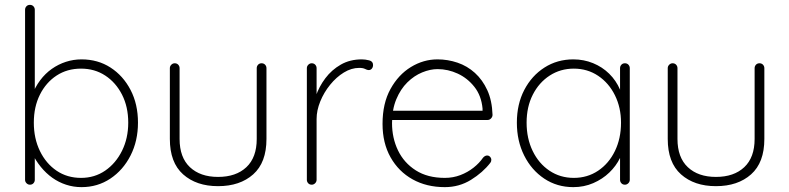

<svg xmlns="http://www.w3.org/2000/svg" viewBox="-20 -759 3244 789"><path d="M315 -515Q382 -515 434 -481.5Q486 -448 516.5 -389.5Q547 -331 547 -255Q547 -180 516.5 -120Q486 -60 433.5 -25Q381 10 315 10Q282 10 251.5 0Q221 -10 195 -28.5Q169 -47 147.5 -73.5Q126 -100 110 -133L123 -147V-20Q123 -12 117.5 -6Q112 0 103 0Q95 0 89 -6Q83 -12 83 -20V-719Q83 -727 88.5 -733Q94 -739 103 -739Q112 -739 117.5 -733Q123 -727 123 -719V-357L110 -364Q124 -401 145 -429Q166 -457 193 -476Q220 -495 251 -505Q282 -515 315 -515ZM313 -477Q256 -477 212.5 -448.5Q169 -420 144 -370Q119 -320 119 -255Q119 -190 144 -138.5Q169 -87 212.5 -57.5Q256 -28 313 -28Q369 -28 412.5 -58Q456 -88 481.5 -139.5Q507 -191 507 -255Q507 -320 481.5 -370Q456 -420 412.5 -448.5Q369 -477 313 -477Z M1055 -499Q1064 -499 1069.5 -493Q1075 -487 1075 -479V-188Q1075 -91 1020.5 -42.5Q966 6 876 6Q787 6 732.5 -42.5Q678 -91 678 -188V-479Q678 -487 684 -493Q690 -499 698 -499Q707 -499 712.5 -493Q718 -487 718 -479V-188Q718 -112 760.5 -72Q803 -32 876 -32Q950 -32 992.5 -72Q1035 -112 1035 -188V-479Q1035 -487 1040.5 -493Q1046 -499 1055 -499Z M1261 0Q1252 0 1246.5 -6Q1241 -12 1241 -20V-479Q1241 -487 1247 -493Q1253 -499 1261 -499Q1270 -499 1275.5 -493Q1281 -487 1281 -479V-310L1264 -284Q1264 -323 1277.5 -363Q1291 -403 1317 -437.5Q1343 -472 1380.5 -493.5Q1418 -515 1467 -515Q1481 -515 1497 -511Q1513 -507 1513 -492Q1513 -483 1508 -477Q1503 -471 1495 -471Q1489 -471 1480.5 -475.5Q1472 -480 1456 -480Q1424 -480 1393 -461Q1362 -442 1336.5 -410.5Q1311 -379 1296 -342Q1281 -305 1281 -270V-20Q1281 -12 1275 -6Q1269 0 1261 0Z M1808 10Q1733 10 1675.5 -22Q1618 -54 1585 -112.5Q1552 -171 1552 -250Q1552 -334 1584.5 -393Q1617 -452 1668.5 -483.5Q1720 -515 1778 -515Q1820 -515 1860 -501.5Q1900 -488 1931.5 -459.5Q1963 -431 1982.5 -388.5Q2002 -346 2004 -287Q2004 -279 1998 -272.5Q1992 -266 1984 -266H1576L1570 -304H1973L1963 -295V-313Q1958 -366 1929.5 -402Q1901 -438 1861 -456.5Q1821 -475 1778 -475Q1748 -475 1715 -461.5Q1682 -448 1654 -420.5Q1626 -393 1608.5 -351Q1591 -309 1591 -253Q1591 -192 1615.5 -141Q1640 -90 1688.5 -59Q1737 -28 1808 -28Q1842 -28 1872 -39.5Q1902 -51 1926 -70Q1950 -89 1965 -111Q1973 -120 1982 -120Q1989 -120 1994 -114.5Q1999 -109 1999 -102Q1999 -95 1995 -90Q1964 -50 1915.5 -20Q1867 10 1808 10Z M2548 -499Q2557 -499 2562.5 -493Q2568 -487 2568 -479V-20Q2568 -12 2562 -6Q2556 0 2548 0Q2539 0 2533.5 -6Q2528 -12 2528 -20V-162L2544 -175Q2544 -143 2528 -110Q2512 -77 2484 -50Q2456 -23 2418 -6.5Q2380 10 2336 10Q2269 10 2216.5 -25Q2164 -60 2134 -120Q2104 -180 2104 -255Q2104 -331 2134.5 -389.5Q2165 -448 2217.5 -481.5Q2270 -515 2336 -515Q2379 -515 2417 -499.5Q2455 -484 2483.5 -456Q2512 -428 2528 -390.5Q2544 -353 2544 -309L2528 -334V-479Q2528 -487 2533.5 -493Q2539 -499 2548 -499ZM2338 -28Q2394 -28 2438 -57.5Q2482 -87 2507 -138.5Q2532 -190 2532 -255Q2532 -317 2507 -367.5Q2482 -418 2438 -447.5Q2394 -477 2338 -477Q2283 -477 2239 -448.5Q2195 -420 2169.5 -370Q2144 -320 2144 -255Q2144 -190 2169 -138.5Q2194 -87 2238 -57.5Q2282 -28 2338 -28Z M3101 -499Q3110 -499 3115.5 -493Q3121 -487 3121 -479V-188Q3121 -91 3066.5 -42.5Q3012 6 2922 6Q2833 6 2778.5 -42.5Q2724 -91 2724 -188V-479Q2724 -487 2730 -493Q2736 -499 2744 -499Q2753 -499 2758.5 -493Q2764 -487 2764 -479V-188Q2764 -112 2806.5 -72Q2849 -32 2922 -32Q2996 -32 3038.5 -72Q3081 -112 3081 -188V-479Q3081 -487 3086.5 -493Q3092 -499 3101 -499Z"/></svg>

Font: Quicksand Variable Light
Style: Regular
Weight: 300
Designer: Andrew Paglinawan
Foundry: Andrew Paglinawan
Version: Version 3.004